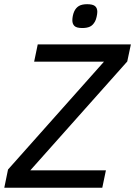

<svg xmlns="http://www.w3.org/2000/svg" viewBox="-30 -885 637 905"><path d="M-9.8 0 7.8 -85.9 460 -594.2H130.9L147.9 -675.8H586.9L569.8 -595.2L112.8 -82H469.2L452.1 0ZM428.7 -829.1Q428.7 -824.2 427.7 -817.9Q426.8 -811.5 425.3 -805.2Q423.8 -798.8 421.9 -793.2Q419.9 -787.6 418 -784.2Q408.2 -766.1 394 -759.5Q379.9 -752.9 357.9 -752.9Q330.6 -752.9 320.8 -762.7Q311 -772.5 311 -789.1Q311 -798.8 313.2 -810.1Q315.4 -821.3 319.8 -831.1Q327.6 -848.1 341.8 -856.7Q356 -865.2 380.9 -865.2Q407.2 -865.2 418 -856.2Q428.7 -847.2 428.7 -829.1Z"/></svg>

Font: Clear Sans
Style: Italic
Weight: 400
Italic angle: -12°
Foundry: Intel Corporation
Version: Version 1.00